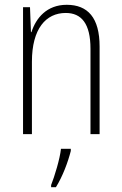

<svg xmlns="http://www.w3.org/2000/svg" viewBox="-20 -559 507 800"><path d="M258 -539C175 -539 130 -484 111 -425H109L105 -529H76V0H113V-302C113 -439 171 -505 254 -505C319 -505 357 -461 357 -356V0H395V-365C395 -485 346 -539 258 -539ZM275 70V61H234C230 102 207 177 193 212V221H213C241 176 263 117 275 70Z"/></svg>

Font: Noto Sans Gurmukhi UI Condensed ExtraLight
Style: Regular
Weight: 200
Width: 3
Designer: Jelle Bosma - Monotype Design Team
Foundry: Monotype Imaging Inc.
Version: Version 2.004